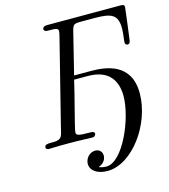

<svg xmlns="http://www.w3.org/2000/svg" viewBox="-128 -784 960 1090"><g transform="rotate(-15 352.5 -238.5)"><path d="M62 -14C62 -4 70 -1 80 -1C115 -1 103 -3 196 -3C262 -3 306 0 328 0C335 0 340 0 342 -1C347 -2 355 -10 355 -18C355 -25 349 -31 332 -31H327C261 -31 248 -35 248 -53C248 -70 303 -270 319 -344H399C533 -344 566 -261 566 -182C566 -52 467 180 369 180C354 180 340 177 326 172V171C356 160 370 138 370 115C370 91 352 76 330 76C295 76 270 108 270 138C270 179 311 206 369 206C515 206 659 8 659 -174C659 -350 513 -367 424 -367H325L376 -573C395 -649 390 -652 444 -652H522C621 -652 657 -636 657 -555C657 -523 650 -490 650 -474C650 -460 662 -458 665 -458C672 -458 679 -463 681 -477C681 -477 705 -658 705 -667C705 -683 695 -683 678 -683H248C233 -683 224 -675 224 -666C224 -663 226 -660 228 -657C233 -651 245 -651 259 -651H265C286 -651 308 -651 308 -633C308 -622 297 -583 291 -558L176 -100C171 -82 168 -51 151 -40C139 -32 121 -32 105 -32H100C79 -32 62 -31 62 -14Z"/></g></svg>

Font: CMU Serif
Style: Italic
Weight: 500
Italic angle: -14.04°
Version: Version 0.7.0